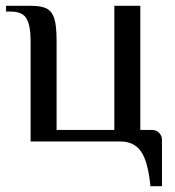

<svg xmlns="http://www.w3.org/2000/svg" viewBox="-20 -490 605 665"><path d="M396 0H86V-350Q86 -401 72 -425.5Q58 -450 16 -450H1V-470H86Q123 -470 141.5 -460.5Q160 -451 168 -426Q176 -401 176 -350V-40H376V-470H466V-40H506Q521 -40 531 -30Q541 -20 541 -5V155H501Q493 71 469 35.5Q445 0 396 0Z"/></svg>

Font: El Messiri
Style: Regular
Weight: 400
Designer: Mohamed Gaber
Foundry: Kief Type Foundry
Version: Version 2.006